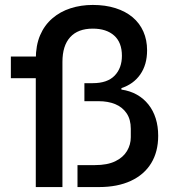

<svg xmlns="http://www.w3.org/2000/svg" viewBox="-20 -758 690 778"><path d="M125 0V-518Q125 -574 142.5 -615Q160 -656 192 -683.5Q224 -711 266 -724.5Q308 -738 356 -738Q407 -738 448 -725Q489 -712 517.5 -688Q546 -664 561 -630Q576 -596 576 -554Q576 -496 548.5 -456.5Q521 -417 472 -401V-395Q507 -390 534.5 -374.5Q562 -359 581.5 -334.5Q601 -310 611 -278Q621 -246 621 -208Q621 -143 592.5 -96.5Q564 -50 510 -25Q456 0 381 0H294V-89H365Q415 -89 447 -104.5Q479 -120 494.5 -146Q510 -172 510 -202V-236Q510 -274 493 -299Q476 -324 447 -336Q418 -348 379 -348H322V-421H356Q415 -421 444.5 -451.5Q474 -482 474 -532Q474 -586 442.5 -614Q411 -642 356 -642Q296 -642 264.5 -607.5Q233 -573 233 -507V0ZM24 -441V-529H194V-441Z"/></svg>

Font: Hubot Sans Condensed ExtraLight Medium
Style: Regular
Weight: 500
Version: Version 2.000